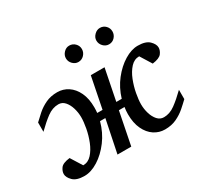

<svg xmlns="http://www.w3.org/2000/svg" viewBox="-143 -905 1204 1127"><g transform="rotate(-30 459.0 -342.0)"><path d="M886.2 -423.8Q886.2 -404.3 871.6 -384.8Q856.9 -365.2 809.1 -358.9L761.2 -436Q727.5 -436 702.6 -408.9Q677.7 -381.8 661.6 -341.1Q645.5 -300.3 637.7 -258.3Q629.9 -216.3 629.9 -186Q629.9 -153.8 639.2 -123.3Q648.4 -92.8 666 -73Q683.6 -53.2 709 -53.2Q749 -53.2 785.6 -80.1Q822.3 -106.9 865.2 -148.9V-85.9Q844.7 -65.9 818.4 -43Q792 -20 757.8 -3.9Q723.6 12.2 679.2 12.2Q639.6 12.2 606.7 -9.5Q573.7 -31.2 554 -73Q534.2 -114.7 534.2 -173.8Q534.2 -186 535.2 -198Q536.1 -210 538.1 -221.2H500L456.1 0H362.8L408.2 -221.2H372.1Q354 -153.8 314.5 -101.1Q274.9 -48.3 226.6 -18.1Q178.2 12.2 133.8 12.2Q80.1 12.2 56.2 -11.7Q32.2 -35.6 32.2 -58.1Q32.2 -77.6 46.6 -97.4Q61 -117.2 108.9 -123L157.2 -45.9Q190.9 -45.9 215.6 -73Q240.2 -100.1 256.3 -140.6Q272.5 -181.2 280.3 -223.4Q288.1 -265.6 288.1 -295.9Q288.1 -328.6 278.8 -359.1Q269.5 -389.6 252 -409.4Q234.4 -429.2 209 -429.2Q168.9 -429.2 132.3 -402.1Q95.7 -375 53.2 -333V-396Q73.7 -416 99.9 -439Q126 -461.9 160.2 -478Q194.3 -494.1 238.8 -494.1Q278.3 -494.1 311.3 -472.4Q344.2 -450.7 364 -409.2Q383.8 -367.7 383.8 -308.1Q383.8 -298.3 383.3 -289.3Q382.8 -280.3 381.8 -271H418L460 -481.9H553.2L511.2 -271H547.9Q567.4 -335.9 606.9 -386.2Q646.5 -436.5 693.8 -465.3Q741.2 -494.1 784.2 -494.1Q837.9 -494.1 862.1 -470.5Q886.2 -446.8 886.2 -423.8ZM698.7 -641.1Q698.7 -618.7 683.1 -601.8Q667.5 -585 644.5 -585Q622.1 -585 606 -601.8Q589.8 -618.7 589.8 -641.1Q589.8 -662.1 606.7 -679Q623.5 -695.8 644.5 -695.8Q667.5 -695.8 683.1 -679.7Q698.7 -663.6 698.7 -641.1ZM491.7 -641.1Q491.7 -618.7 475.6 -601.8Q459.5 -585 436.5 -585Q415 -585 398.9 -601.6Q382.8 -618.2 382.8 -640.1Q382.8 -661.6 398.9 -678.7Q415 -695.8 436.5 -695.8Q459.5 -695.8 475.6 -679.7Q491.7 -663.6 491.7 -641.1Z"/></g></svg>

Font: Charis
Style: Italic
Weight: 400
Italic angle: -11°
Designer: Walt Agee, Miriam Martin, Annie Olsen, Victor Gaultney, Lorna Priest, Alan Ward, Bob Hallissy, Martin Hosken, Sharon Cor
Foundry: SIL Global
Version: Version 7.000